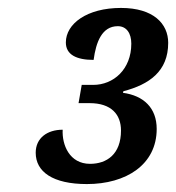

<svg xmlns="http://www.w3.org/2000/svg" viewBox="-20 -844 444 484"><path d="M199 -380C298 -380 375 -429 375 -519C375 -572 342 -603 290 -610L291 -614C356 -631 404 -664 404 -736C404 -784 367 -824 285 -824C199 -824 146 -784 146 -737C146 -706 173 -693 216 -693C222 -738 237 -778 277 -778C299 -778 311 -760 311 -734C311 -669 266 -630 215 -630H186L178 -584H206C261 -584 285 -555 285 -515C285 -455 249 -431 207 -431C155 -431 136 -479 138 -517C99 -517 70 -496 70 -459C70 -411 113 -380 199 -380Z"/></svg>

Font: Noto Serif Tamil Condensed
Style: Bold Italic
Weight: 700
Width: 3
Italic angle: -12°
Designer: Indian Type Foundry, Tom Grace, and the Monotype Design Team
Foundry: Monotype Imaging Inc.
Version: Version 2.003